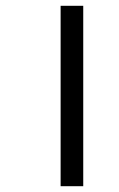

<svg xmlns="http://www.w3.org/2000/svg" viewBox="-20 -642 411 662"><path d="M189 -622V0H267V-622Z"/></svg>

Font: Noto Sans Devanagari UI SemiCondensed
Style: Regular
Weight: 400
Width: 4
Designer: Jelle Bosma - Monotype Design Team
Foundry: Monotype Imaging Inc.
Version: Version 2.004